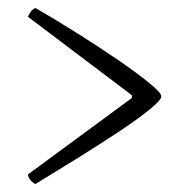

<svg xmlns="http://www.w3.org/2000/svg" viewBox="-20 -519 447 482"><path d="M69 -57Q64 -59 58 -65Q52 -71 50 -81L311 -273V-280L50 -477Q54 -485 57.5 -490Q61 -495 69 -499Q119 -470 174 -435.5Q229 -401 277 -368Q325 -335 355 -310.5Q385 -286 385 -277Q385 -268 355.5 -244Q326 -220 278.5 -188.5Q231 -157 175.5 -122.5Q120 -88 69 -57Z"/></svg>

Font: Texturina Thin
Style: Regular
Weight: 100
Designer: Guillermo Torres Carreño
Foundry: Omnibus-Type
Version: Version 1.002; ttfautohint (v1.8.3)